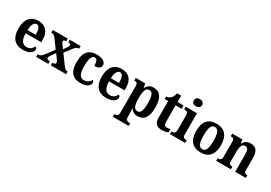

<svg xmlns="http://www.w3.org/2000/svg" viewBox="37 -1897 4602 3256"><g transform="rotate(30 2337.5 -269.5)"><path d="M286 10C421 10 477 -52 477 -103C477 -125 462 -140 445 -146C423 -99 384 -62 320 -62C236 -62 192 -122 190 -258H495V-307C495 -466 412 -549 276 -549C128 -549 43 -453 43 -265C43 -91 126 10 286 10ZM351 -320H191C194 -427 226 -486 278 -486C330 -486 351 -423 351 -320Z M544 0H782V-52H779C737 -52 721 -62 721 -84C721 -102 733 -120 744 -137L806 -226L859 -154C889 -114 894 -100 894 -85C894 -63 875 -52 838 -52H833V0H1132V-52H1120C1097 -52 1074 -67 1046 -105L909 -292L1006 -419C1046 -471 1063 -484 1099 -484H1107V-536H893V-484H897C924 -484 942 -478 942 -454C942 -436 931 -420 916 -399L875 -338L823 -409C808 -429 801 -441 801 -455C801 -471 811 -484 851 -484H854V-536H562V-484H574C602 -484 627 -466 654 -431L771 -270L654 -116C616 -67 597 -52 553 -52H544Z M1415 10C1546 10 1597 -50 1597 -99C1597 -118 1588 -134 1573 -143C1551 -98 1504 -62 1440 -62C1361 -62 1329 -131 1329 -267C1329 -439 1363 -489 1416 -489C1462 -489 1475 -430 1475 -362C1575 -362 1598 -401 1598 -444C1598 -503 1537 -549 1412 -549C1283 -549 1182 -482 1182 -266C1182 -62 1276 10 1415 10Z M1918 10C2053 10 2109 -52 2109 -103C2109 -125 2094 -140 2077 -146C2055 -99 2016 -62 1952 -62C1868 -62 1824 -122 1822 -258H2127V-307C2127 -466 2044 -549 1908 -549C1760 -549 1675 -453 1675 -265C1675 -91 1758 10 1918 10ZM1983 -320H1823C1826 -427 1858 -486 1910 -486C1962 -486 1983 -423 1983 -320Z M2178 229H2488V177H2465C2439 177 2400 169 2400 112V51C2400 14 2398 -27 2396 -61H2401C2428 -16 2467 12 2532 12C2659 12 2725 -73 2725 -266C2725 -460 2658 -546 2534 -546C2462 -546 2418 -510 2392 -458H2388L2371 -536H2187V-484H2194C2229 -484 2255 -475 2255 -414V112C2255 169 2215 177 2189 177H2178ZM2493 -59C2420 -59 2400 -128 2400 -267C2400 -399 2420 -474 2494 -474C2555 -474 2579 -400 2579 -266C2579 -129 2555 -59 2493 -59Z M3006 10C3065 10 3111 -4 3131 -14V-78C3111 -72 3088 -69 3064 -69C3019 -69 3003 -96 3003 -157V-471H3122V-536H3003V-660H2924C2914 -613 2899 -582 2881 -562C2862 -540 2831 -521 2788 -520V-471H2858V-148C2858 -31 2911 10 3006 10Z M3309 -628C3353 -628 3391 -650 3391 -698C3391 -748 3353 -768 3309 -768C3263 -768 3229 -748 3229 -698C3229 -650 3263 -628 3309 -628ZM3164 0H3462V-52H3451C3413 -52 3385 -65 3385 -123V-536H3164V-484H3176C3213 -484 3242 -471 3242 -417V-123C3242 -65 3214 -52 3176 -52H3164Z M3764 10C3925 10 4009 -82 4009 -270C4009 -458 3917 -549 3767 -549C3606 -549 3522 -458 3522 -270C3522 -82 3614 10 3764 10ZM3766 -52C3695 -52 3670 -127 3670 -270C3670 -413 3694 -486 3765 -486C3836 -486 3862 -413 3862 -270C3862 -127 3837 -52 3766 -52Z M4070 0H4358V-52H4354C4313 -52 4289 -61 4289 -117V-310C4289 -392 4309 -466 4372 -466C4425 -466 4442 -416 4442 -331V0H4651V-52H4647C4605 -52 4586 -61 4586 -123V-355C4586 -490 4532 -549 4433 -549C4359 -549 4319 -519 4290 -464H4285L4273 -536H4075V-484H4079C4120 -484 4145 -475 4145 -419V-121C4145 -61 4118 -52 4076 -52H4070Z"/></g></svg>

Font: Noto Serif Hebrew SemiCondensed
Style: Bold
Weight: 700
Width: 4
Designer: Monotype Design Team
Foundry: Monotype Imaging Inc.
Version: Version 2.004